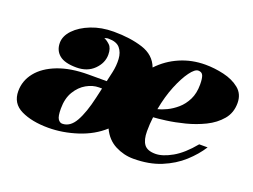

<svg xmlns="http://www.w3.org/2000/svg" viewBox="-80 -637 1072 814"><g transform="rotate(20 456.0 -230.0)"><path d="M274 -260.5H356L366 -304.5Q373 -336.5 371.2 -365.8Q369.5 -395 353.8 -413.8Q338 -432.5 302.5 -432.5Q295.5 -432.5 292 -431.2Q288.5 -430 284 -428.5Q295.5 -424.5 309.8 -411.2Q324 -398 324 -368Q324 -330.5 294 -300.8Q264 -271 215 -271Q162 -271 137.8 -291Q113.5 -311 113.5 -345.5Q113.5 -376.5 140.2 -404.5Q167 -432.5 212.2 -450.2Q257.5 -468 313 -468Q387.5 -468 443.8 -450Q500 -432 519 -381.5Q558.5 -423.5 611.8 -446.5Q665 -469.5 726 -469.5Q767 -469.5 809.2 -459.8Q851.5 -450 880.2 -426.8Q909 -403.5 909 -362.5Q909 -318.5 883 -287.8Q857 -257 816.8 -237.2Q776.5 -217.5 732.2 -206.2Q688 -195 650.2 -190Q612.5 -185 593 -184Q589 -151.5 589 -120Q589 -81 603.5 -61.2Q618 -41.5 654.5 -41.5Q687 -41.5 729.8 -65.8Q772.5 -90 816 -143H854Q829.5 -104.5 791 -69.5Q752.5 -34.5 698.5 -12.2Q644.5 10 574 10Q530.5 10 491.5 -10.2Q452.5 -30.5 432 -74.5Q386.5 -33 320.8 -11.5Q255 10 190 10Q116 10 67 -13.8Q18 -37.5 18 -93Q18 -140 48.2 -178Q78.5 -216 135.8 -238.2Q193 -260.5 274 -260.5ZM733 -382Q733 -410 727.5 -422.8Q722 -435.5 706 -435.5Q690.5 -435.5 669.8 -407.2Q649 -379 629.2 -330.8Q609.5 -282.5 598.5 -222.5Q615.5 -226.5 638.2 -237.2Q661 -248 682.8 -266.8Q704.5 -285.5 718.8 -314Q733 -342.5 733 -382ZM240 -26.5Q275.5 -26.5 298.5 -67Q321.5 -107.5 338 -180.5L348 -224.5H334Q306.5 -224.5 278.5 -208.8Q250.5 -193 231.8 -162Q213 -131 213 -85Q213 -50 221 -38.2Q229 -26.5 240 -26.5Z"/></g></svg>

Font: Bodoni* 06pt Fatface
Style: Italic
Weight: 900
Italic angle: -13°
Version: Version 2.3